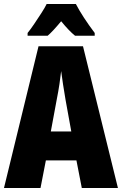

<svg xmlns="http://www.w3.org/2000/svg" viewBox="-20 -1040 614 967"><path d="M392 -93 365 -232H211L184 -93H0L174 -807H398L574 -93ZM310 -538Q303 -578 297.5 -615Q292 -652 288 -682Q285 -654 279.5 -617Q274 -580 266 -540L236 -378H339ZM362 -1020Q396 -955 457 -874V-860H358Q328 -884 288 -933Q244 -880 220 -860H119V-874Q133 -891 152 -919Q171 -947 189 -975Q207 -1003 215 -1020Z"/></svg>

Font: Noto Sans Kannada UI ExtraCondensed Black
Style: Regular
Weight: 900
Width: 2
Designer: Jelle Bosma - Monotype Design Team
Foundry: Monotype Imaging Inc.
Version: Version 2.005; ttfautohint (v1.8.4.7-5d5b)